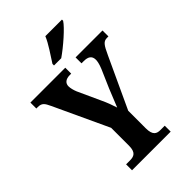

<svg xmlns="http://www.w3.org/2000/svg" viewBox="-268 -1038 1145 1145"><g transform="rotate(-45 304.0 -465.5)"><path d="M256 -784V-771H317C374 -810 461 -886 483 -921V-931H343C325 -886 283 -827 256 -784ZM143 0H469V-50H433C403 -50 378 -59 378 -119V-267L526 -586C554 -647 566 -664 596 -664H608V-714H381V-664H399C437 -664 457 -651 457 -618C457 -606 453 -585 441 -556L391 -441C373 -398 357 -358 345 -327C335 -358 325 -387 306 -427L242 -567C235 -584 229 -606 229 -622C229 -647 247 -664 282 -664H294V-714H0V-664H12C46 -664 56 -650 74 -611L234 -267V-117C234 -59 209 -50 174 -50H143Z"/></g></svg>

Font: Noto Serif Tamil Condensed
Style: Bold
Weight: 700
Width: 3
Designer: Indian Type Foundry, Tom Grace, and the Monotype Design Team
Foundry: Monotype Imaging Inc.
Version: Version 2.004